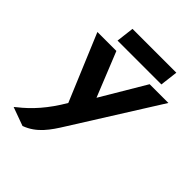

<svg xmlns="http://www.w3.org/2000/svg" viewBox="-246 -798 1180 1180"><g transform="rotate(45 344.5 -208.0)"><path d="M592 -658H211L197 -542H578ZM48 186 34 198 155 242C246 209 295 136 344 57L689 -492H526L354 -202L237 -492H72L254 -57C190 53 121 129 48 186Z"/></g></svg>

Font: Bluebird
Style: SfBdObl
Weight: 700
Designer: Jasper
Foundry: Cannot Into Space Fonts
Version: Version 0.98